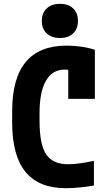

<svg xmlns="http://www.w3.org/2000/svg" viewBox="-20 -980 590 1010"><path d="M326 10Q184 10 114 -76Q44 -162 44 -335V-395Q44 -568 115.5 -654Q187 -740 331 -740Q368 -740 407 -734.5Q446 -729 479 -718V-460H339V-691L399 -584Q361 -614 320 -614Q256 -614 222 -555.5Q188 -497 188 -385V-345Q188 -221 222.5 -168.5Q257 -116 339 -116Q366 -116 402 -121Q438 -126 474 -134V-4Q440 2 399.5 6Q359 10 326 10ZM296 -780Q252 -780 226 -804Q200 -828 200 -870Q200 -912 226 -936Q252 -960 295 -960Q339 -960 364.5 -936Q390 -912 390 -870Q390 -828 364.5 -804Q339 -780 296 -780Z"/></svg>

Font: M PLUS Code Latin SemiExpanded
Style: Bold
Weight: 700
Width: 6
Designer: Coji Morishita
Foundry: UNDERFOREST DESIGN
Version: Version 1.002; ttfautohint (v1.8.3)